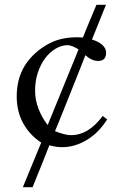

<svg xmlns="http://www.w3.org/2000/svg" viewBox="-20 -596 500 796"><path d="M305.7 -391.1Q293.5 -398.9 281.5 -403.8Q269.5 -408.7 260.7 -408.7Q235.8 -408.7 211.7 -394.8Q187.5 -380.9 168.2 -355.7Q148.9 -330.6 137.2 -295.9Q125.5 -261.2 125.5 -219.7Q125.5 -181.6 139.6 -145Q153.8 -108.4 177.7 -77.6ZM424.3 -101.1Q407.2 -73.7 386 -52.2Q364.7 -30.8 340.6 -16.1Q316.4 -1.5 290.5 6.3Q264.6 14.2 238.3 14.2Q224.6 14.2 211.7 12.2Q198.7 10.3 184.6 6.3Q182.6 11.7 177.2 25.1Q171.9 38.6 164.8 56.6Q157.7 74.7 149.7 94.5Q141.6 114.3 134.5 131.8Q127.4 149.4 122.1 162.6Q116.7 175.8 115.2 180.2H74.7L150.9 -4.9Q103.5 -35.6 76.4 -84.5Q49.3 -133.3 49.3 -196.3Q49.3 -231.9 57.4 -263.7Q65.4 -295.4 83.5 -325.2Q120.6 -382.3 184.6 -416Q210.9 -429.7 239.3 -435.5Q267.6 -441.4 297.9 -441.4Q303.2 -441.4 310.3 -441.2Q317.4 -440.9 323.7 -440.4Q330.1 -456.5 337.2 -473.9Q344.2 -491.2 351.6 -508.8Q358.9 -526.4 366.2 -543.5Q373.5 -560.5 379.9 -576.2H419.4L361.3 -432.1Q388.7 -423.8 404.3 -409.7Q419.9 -395.5 419.9 -377.9Q419.9 -343.3 387.2 -343.3Q360.4 -343.3 334 -367.2Q330.6 -357.4 320.8 -333.3Q311 -309.1 298.6 -277.3Q286.1 -245.6 272 -210.4Q257.8 -175.3 245.1 -143.3Q232.4 -111.3 222.4 -86.9Q212.4 -62.5 208 -52.2Q226.6 -44.9 243.7 -40.3Q260.7 -35.6 275.4 -35.6Q310.1 -35.6 342.5 -54.9Q375 -74.2 405.8 -115.2Z"/></svg>

Font: XB Niloofar
Style: Regular
Weight: 400
Designer: Behnam
Foundry: Irmug
Version: Version 7.201 2008